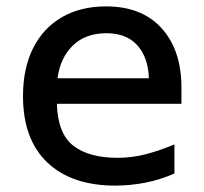

<svg xmlns="http://www.w3.org/2000/svg" viewBox="-20 -570 640 601"><path d="M341 11Q204 11 128 -61.5Q52 -134 52 -269Q52 -356 83.5 -419Q115 -482 173.5 -516Q232 -550 312 -550Q424 -550 486 -481.5Q548 -413 548 -295V-245H158Q161 -151 210 -113.5Q259 -76 348 -76Q394 -76 437.5 -87.5Q481 -99 526 -118V-27Q481 -7 434 2Q387 11 341 11ZM160 -325H446Q444 -390 410 -428Q376 -466 313 -466Q248 -466 208.5 -428Q169 -390 160 -325Z"/></svg>

Font: Noto Sans Mono Medium
Style: Regular
Weight: 500
Designer: Monotype Design Team
Foundry: Monotype Imaging Inc.
Version: Version 2.014